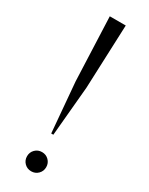

<svg xmlns="http://www.w3.org/2000/svg" viewBox="-188 -740 607 781"><g transform="rotate(30 115.0 -349.0)"><path d="M140 -403 119 -170H109L89 -403L77 -702H152ZM147 -9Q134 4 115 4Q96 4 83 -9Q70 -22 70 -41Q70 -60 83 -73Q96 -86 115 -86Q134 -86 147 -73Q160 -60 160 -41Q160 -22 147 -9Z"/></g></svg>

Font: Cinzel
Style: Regular
Weight: 400
Designer: Natanael Gama
Version: Version 1.001;PS 001.001;hotconv 1.0.56;makeotf.lib2.0.21325